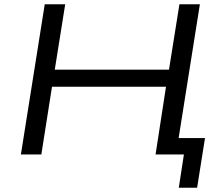

<svg xmlns="http://www.w3.org/2000/svg" viewBox="-20 -725 1043 901"><path d="M819 156 843 0H714L726 -77H942L905 156ZM78 0 190 -705H286L237 -398H773L822 -705H918L806 0H710L759 -318H224L174 0Z"/></svg>

Font: Nunito Sans 10pt Expanded
Style: Italic
Weight: 400
Width: 7
Italic angle: -9°
Designer: Vernon Adams
Foundry: Vernon Adams
Version: Version 3.101;gftools[0.9.27]